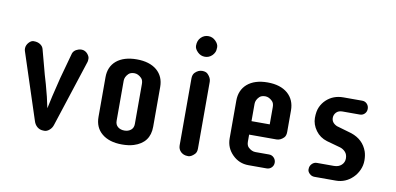

<svg xmlns="http://www.w3.org/2000/svg" viewBox="-72 -971 2472 1200"><g transform="rotate(10 1164.5 -370.5)"><path d="M50.8 -461.4Q48.8 -467.8 48.8 -477.3Q48.8 -486.8 53 -496.6Q57.1 -506.3 64 -513.7Q78.6 -530.3 94.5 -530.3Q110.4 -530.3 119.6 -527.3Q128.9 -524.4 136.7 -519.5Q154.3 -507.8 158.2 -489.3L187.5 -379.9Q191.9 -361.3 199.2 -335.9L215.8 -279.3Q238.3 -199.2 251.5 -132.3Q259.8 -173.8 268.6 -210.9Q290 -301.3 297.9 -331.5L341.3 -489.3Q347.2 -517.1 379.4 -527.3Q388.7 -530.3 399.2 -530.3Q409.7 -530.3 419.4 -525.6Q429.2 -521 436 -513.2Q450.7 -496.6 450.7 -481.9Q450.7 -467.3 448.7 -461.4L311 -38.1Q305.2 -18.1 289.6 -4.2Q273.9 9.8 256.6 9.8Q239.3 9.8 229.2 5.9Q219.2 2 210.9 -4.9Q195.3 -18.6 189 -39.6Z M575.7 -386.7Q575.7 -452.6 620.6 -491.2Q667.5 -530.3 749.5 -530.3Q830.6 -530.3 877.4 -491.2Q922.9 -452.1 922.9 -385.7V-133.3Q922.9 -31.2 823.2 0Q791 9.8 749.8 9.8Q708.5 9.8 676.3 -0.2Q644 -10.3 621.6 -29.3Q575.7 -67.4 575.7 -134.8ZM807.1 -384.3Q807.1 -408.7 794.9 -420.9Q773.4 -442.4 749.5 -442.4Q725.1 -442.4 712.4 -429.7Q691.4 -408.7 691.4 -384.3V-130.4Q691.4 -105.5 708 -92Q724.6 -78.6 749.3 -78.6Q773.9 -78.6 790.5 -92Q807.1 -105.5 807.1 -130.4Z M1106 -471.7Q1106 -495.6 1118.2 -508.8Q1139.2 -530.3 1164.6 -530.3Q1189 -530.3 1200.7 -517.6Q1222.2 -495.6 1222.2 -471.7V-47.4Q1222.2 -23.9 1210 -11.7Q1188.5 9.8 1170.4 9.8Q1152.3 9.8 1141.6 5.1Q1130.9 0.5 1123 -6.8Q1106 -23.4 1106 -47.4ZM1164.6 -751Q1191.4 -751 1210.9 -731.4Q1230.5 -711.9 1230.5 -691.9Q1230.5 -671.9 1225.1 -660.2Q1219.7 -648.4 1210.9 -639.6Q1191.4 -620.1 1164.6 -620.1Q1137.7 -620.1 1118.2 -639.6Q1098.6 -659.2 1098.6 -678.7Q1098.6 -711.9 1118.2 -731.4Q1137.7 -751 1164.6 -751Z M1666 0H1550.8Q1491.2 0 1448.7 -42.5Q1406.2 -85 1406.2 -144.5V-384.3Q1406.2 -450.7 1451.2 -490.2Q1498 -530.3 1580.1 -530.3Q1661.1 -530.3 1708 -490.2Q1753.4 -450.2 1753.4 -383.3V-246.6Q1753.4 -222.2 1741.2 -210Q1720.2 -189 1695.3 -189H1522V-145.5Q1522 -120.6 1534.2 -108.9Q1555.7 -88.4 1579.6 -88.4H1666Q1684.6 -88.4 1697.3 -75.2Q1710 -62 1710 -43.7Q1710 -25.4 1697.3 -12.7Q1684.6 0 1666 0ZM1637.7 -384.3Q1637.7 -408.7 1625.5 -420.9Q1604 -442.4 1580.1 -442.4Q1555.7 -442.4 1543 -429.7Q1522 -408.7 1522 -384.3V-274.4H1637.7Z M1939 -75.2Q1952.1 -88.4 1969.7 -88.4H2077.6Q2107.4 -88.4 2125.5 -105.2Q2143.6 -122.1 2143.6 -147Q2143.6 -171.9 2129.9 -187.3Q2116.2 -202.6 2096.2 -209L2008.3 -233.4Q1962.9 -247.1 1936 -284.2Q1908.7 -321.8 1908.7 -363.8Q1908.7 -405.8 1921.1 -433.1Q1933.6 -460.4 1954.6 -480Q1998 -520.5 2062 -520.5H2181.2Q2199.7 -520.5 2211.9 -507.6Q2224.1 -494.6 2224.1 -476.1Q2224.1 -457.5 2211.9 -445.1Q2199.7 -432.6 2181.2 -432.6H2071.3Q2046.4 -432.6 2032.5 -418Q2018.6 -403.3 2018.6 -383.3Q2018.6 -352.1 2053.2 -336.4L2148.9 -308.6Q2226.1 -282.7 2251.5 -210.9Q2259.8 -186.5 2259.8 -154.8Q2259.8 -123 2246.8 -94.2Q2233.9 -65.4 2212.4 -44.4Q2167 0 2105.5 0H1969.7Q1951.7 0 1938.5 -12.7Q1925.3 -25.4 1925.3 -39.1Q1925.3 -52.7 1929 -60.8Q1932.6 -68.8 1939 -75.2Z"/></g></svg>

Font: Supermercado
Style: Regular
Weight: 400
Designer: James Grieshaber
Foundry: James Grieshaber
Version: Version 1.002